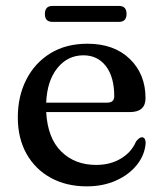

<svg xmlns="http://www.w3.org/2000/svg" viewBox="-20 -632 564 663"><path d="M482.5 -293Q482.5 -245 428.5 -245H139.5Q144.5 -155 191.5 -108.8Q238.5 -62.5 312 -62.5Q361.5 -62.5 398 -84.8Q434.5 -107 449.5 -143Q461 -158 470 -158Q477 -158 480 -152Q483 -146 483 -138Q480 -97 453 -63Q426 -29 381.2 -8.8Q336.5 11.5 279.5 11.5Q209 11.5 155.2 -18Q101.5 -47.5 71.5 -101Q41.5 -154.5 41.5 -226.5Q41.5 -299.5 70.8 -357Q100 -414.5 153.8 -447.8Q207.5 -481 282 -481Q374 -481 428.2 -428.5Q482.5 -376 482.5 -293ZM268 -441Q213.5 -441 178 -396.8Q142.5 -352.5 139.5 -277.5H349.5Q374.5 -277.5 374.5 -299.5Q374.5 -366 345.8 -403.5Q317 -441 268 -441ZM135 -583.5Q135 -611.5 161 -611.5H391Q417 -611.5 417 -584Q417 -556.5 391 -556.5H161Q135 -556.5 135 -583.5Z"/></svg>

Font: Fraunces 9pt
Style: Regular
Weight: 400
Version: Version 1.000;[b76b70a41]